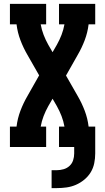

<svg xmlns="http://www.w3.org/2000/svg" viewBox="-20 -755 540 986"><path d="M245 211V119H272Q289 119 306.5 114Q324 109 337 97Q350 85 355.5 68Q361 51 361 33V0H283V-105H311Q306 -133 296 -159Q286 -185 272 -210L250 -248L228 -210Q214 -185 204 -159Q194 -133 189 -105H217V0H31V-105H65Q70 -147 85 -186.5Q100 -226 121 -262L181 -368L121 -473Q100 -509 85 -548.5Q70 -588 65 -630H31V-735H217V-630H189Q194 -602 204 -576Q214 -550 228 -525L250 -487L272 -525Q286 -550 296 -576Q306 -602 311 -630H283V-735H469V-630H435Q430 -588 415 -548.5Q400 -509 379 -473L319 -367L379 -262Q400 -226 415 -186.5Q430 -147 435 -105H469V33Q469 58 464 83Q459 108 446 129.5Q433 151 413 167.5Q393 184 370 194Q347 204 322 207.5Q297 211 272 211Z"/></svg>

Font: Iosevka Curly Slab Extrabold
Style: Regular
Weight: 800
Monospace: yes
Designer: Belleve Invis
Foundry: Belleve Invis
Version: Version 22.1.2; ttfautohint (v1.8.4)